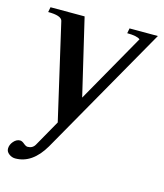

<svg xmlns="http://www.w3.org/2000/svg" viewBox="-101 -514 660 772"><g transform="rotate(15 228.5 -128.0)"><path d="M162 0 70 -399Q64 -419 10 -419L14 -440H156L231 -122L393 -408Q380 -419 339 -419L343 -440H461L153 102Q105 184 34 184Q20 184 8 175Q-4 166 -4 153Q-4 137 8 123Q20 109 35 109Q43 109 53 117.5Q63 126 70 126Q91 126 101 108Z"/></g></svg>

Font: Judson
Style: Italic
Weight: 400
Italic angle: -9.5°
Version: Version 20110429